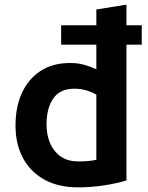

<svg xmlns="http://www.w3.org/2000/svg" viewBox="-20 -796 641 829"><path d="M317 13Q233 13 172.5 -20Q112 -53 79.5 -113Q47 -173 47 -254Q47 -335 75 -395.5Q103 -456 155.5 -490Q208 -524 282 -524Q317 -524 344.5 -516Q372 -508 396 -497V-603H244V-687H396V-755L526 -776V-687H592V-603H526V-17Q489 -5 431.5 4Q374 13 317 13ZM318 -99Q344 -99 363.5 -101Q383 -103 396 -106V-387Q381 -397 355.5 -405Q330 -413 301 -413Q239 -413 210 -371Q181 -329 181 -260Q181 -188 217 -143.5Q253 -99 318 -99Z"/></svg>

Font: Ubuntu Sans
Style: Bold
Weight: 700
Designer: Dalton Maag Ltd
Foundry: Dalton Maag Ltd
Version: Version 1.006; ttfautohint (v1.8.4.7-5d5b)